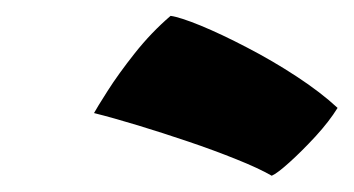

<svg xmlns="http://www.w3.org/2000/svg" viewBox="-20 -799 446 242"><path d="M195 -779Q206.5 -777.5 232.8 -766.8Q259 -756 291.2 -739.2Q323.5 -722.5 354 -702.5Q384.5 -682.5 405.5 -663Q395 -646 377.8 -627.2Q360.5 -608.5 345 -594.5Q329.5 -580.5 322.5 -577.5Q306 -587 278 -598.2Q250 -609.5 217.5 -620.5Q185 -631.5 153.8 -641Q122.5 -650.5 98.5 -656.5Q102 -663 115.5 -684.2Q129 -705.5 149.8 -731.8Q170.5 -758 195 -779Z"/></svg>

Font: Grandstander Black
Style: Italic
Weight: 900
Italic angle: -15°
Designer: Tyler Finck
Foundry: Etcetera Type Co
Version: Version 1.200; ttfautohint (v1.8.3)